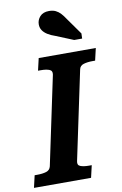

<svg xmlns="http://www.w3.org/2000/svg" viewBox="-131 -1016 682 1073"><g transform="rotate(-10 210.0 -479.5)"><path d="M80 -103 186 -605Q190 -627 172 -634Q154 -641 124 -641H108L124 -710H448L432 -641H417Q388 -641 366.5 -634.5Q345 -628 341 -607L235 -105Q230 -83 248 -76Q266 -69 296 -69H312L296 0H-28L-12 -69H3Q33 -69 54 -75.5Q75 -82 80 -103ZM337 -775H382L383 -804L317 -897Q304 -917 291.5 -930.5Q279 -944 263.5 -951.5Q248 -959 226 -959Q192 -959 174.5 -939.5Q157 -920 157 -895Q157 -876 166.5 -861.5Q176 -847 194 -835.5Q212 -824 239 -815Z"/></g></svg>

Font: Roboto Serif SemiBold
Style: Italic
Weight: 600
Italic angle: -10°
Version: Version 1.007